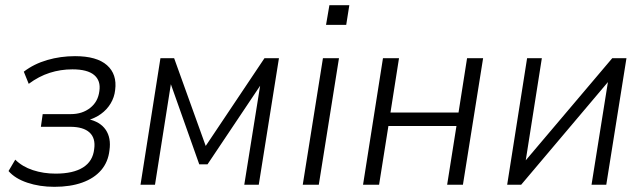

<svg xmlns="http://www.w3.org/2000/svg" viewBox="-20 -714 2487 742"><path d="M190 8Q133 8 85.5 -8Q38 -24 13 -53L39 -97Q66 -70 107 -56.5Q148 -43 195 -43Q263 -43 301 -67Q339 -91 344 -138Q350 -180 326 -202Q302 -224 251 -224H138L145 -273H254Q298 -273 328.5 -297Q359 -321 364 -362Q370 -402 344 -424Q318 -446 260 -446Q214 -446 172 -432.5Q130 -419 91 -390L72 -437Q111 -467 162.5 -482Q214 -497 270 -497Q354 -497 393.5 -462Q433 -427 425 -366Q422 -338 407.5 -314Q393 -290 370 -273.5Q347 -257 318 -249L319 -254Q367 -244 388.5 -212.5Q410 -181 403 -133Q398 -88 371 -56.5Q344 -25 298 -8.5Q252 8 190 8Z M523 0 600 -489H653L775 -150L1002 -489H1058L980 0H924L990 -412H1005L782 -79H750L632 -412H644L579 0Z M1240 -618 1253 -694H1330L1318 -618ZM1150 0 1228 -489H1290L1212 0Z M1383 0 1460 -489H1522L1489 -279H1752L1785 -489H1847L1769 0H1708L1744 -227H1481L1445 0Z M1940 0 2017 -489H2074L2007 -64H1986L2346 -489H2401L2323 0H2266L2334 -426H2354L1994 0Z"/></svg>

Font: Nunito Sans 10pt SemiCondensed Light
Style: Italic
Weight: 300
Width: 4
Italic angle: -9°
Designer: Vernon Adams
Foundry: Vernon Adams
Version: Version 3.101;gftools[0.9.27]